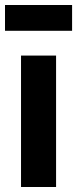

<svg xmlns="http://www.w3.org/2000/svg" viewBox="-23 -747 308 767"><path d="M201 0H61V-525H201ZM-3 -624V-727H265V-624Z"/></svg>

Font: IBM Plex Sans Condensed
Style: Bold
Weight: 700
Width: 3
Designer: Mike Abbink, Paul van der Laan, Pieter van Rosmalen
Foundry: Bold Monday
Version: Version 3.201